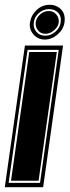

<svg xmlns="http://www.w3.org/2000/svg" viewBox="-46 -781 290 801"><path d="M-26 0 58 -591H217L134 0ZM-10 -18H121L199 -573H69ZM0 -27 76 -564H191L115 -27ZM141 -616Q112 -616 93.5 -637.5Q75 -659 79 -687Q84 -718 107 -739.5Q130 -761 161 -761Q190 -761 209 -741.5Q228 -722 223 -687Q219 -659 194.5 -637.5Q170 -616 141 -616ZM143 -632Q166 -632 185 -648.5Q204 -665 207 -687Q211 -713 196.5 -728Q182 -743 159 -743Q135 -743 116.5 -727Q98 -711 95 -687Q92 -665 105.5 -648.5Q119 -632 143 -632ZM144 -640Q123 -640 112 -655Q101 -670 103 -687Q105 -706 121 -720.5Q137 -735 158 -735Q177 -735 189 -720.5Q201 -706 199 -687Q197 -670 180 -655Q163 -640 144 -640Z"/></svg>

Font: Alumni Sans Collegiate One
Style: Italic
Weight: 400
Italic angle: -8°
Designer: Robert E. Leuschke
Foundry: Robert E. Leuschke
Version: Version 1.100